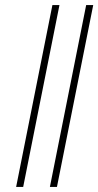

<svg xmlns="http://www.w3.org/2000/svg" viewBox="-20 -742 390 762"><path d="M44 0 188 -722H216L72 0ZM178 0 322 -722H350L206 0Z"/></svg>

Font: Source Sans 3
Style: Italic
Weight: 200
Italic angle: -11°
Designer: Paul D. Hunt
Foundry: Adobe
Version: Version 3.046;hotconv 1.0.118;makeotfexe 2.5.65603